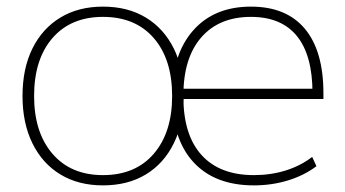

<svg xmlns="http://www.w3.org/2000/svg" viewBox="-20 -550 1043 580"><path d="M747 10Q629 10 564.5 -60Q500 -130 500 -260Q500 -386 563.5 -458Q627 -530 738 -530Q845 -530 901 -463Q957 -396 957 -268Q957 -263 957 -259.5Q957 -256 957 -251H519V-282H935L924 -269Q924 -383 877 -441Q830 -499 738 -499Q642 -499 588 -437Q534 -375 534 -262V-257Q534 -142 589 -81.5Q644 -21 747 -21Q798 -21 843 -35Q888 -49 923 -76L936 -48Q899 -20 850 -5Q801 10 747 10ZM291 10Q217 10 162.5 -23Q108 -56 78 -117Q48 -178 48 -260Q48 -343 78 -403.5Q108 -464 162.5 -497Q217 -530 291 -530Q366 -530 420.5 -497Q475 -464 505 -403.5Q535 -343 535 -260Q535 -178 505 -117Q475 -56 420.5 -23Q366 10 291 10ZM291 -21Q389 -21 444.5 -85.5Q500 -150 500 -260Q500 -371 444.5 -435Q389 -499 291 -499Q194 -499 138.5 -435Q83 -371 83 -260Q83 -150 138.5 -85.5Q194 -21 291 -21Z"/></svg>

Font: M PLUS 2 Thin ExtraLight
Style: Regular
Weight: 250
Version: Version 1.001